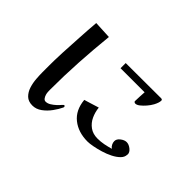

<svg xmlns="http://www.w3.org/2000/svg" viewBox="-117 -932 1235 1235"><g transform="rotate(45 500.0 -315.0)"><path d="M406 -121Q406 -117 405 -115Q392 -87 369.5 -56Q347 -25 317.5 -3.5Q288 18 254 18Q217 18 195.5 -3Q174 -24 164 -55.5Q154 -87 151.5 -121Q149 -155 149 -181Q149 -211 149 -236.5Q149 -262 149.5 -291Q150 -320 152 -359Q156 -431 160 -503.5Q164 -576 170 -648L291 -642Q278 -515 270.5 -389.5Q263 -264 263 -136Q263 -127 263.5 -116Q264 -105 267 -94Q271 -80 278.5 -70Q286 -60 297 -60Q314 -60 331 -70.5Q348 -81 362.5 -94.5Q377 -108 385 -118Q394 -129 399 -129Q402 -129 404 -126Q406 -123 406 -121ZM910 -191Q910 -168 891 -149Q872 -130 842.5 -115Q813 -100 779.5 -90Q746 -80 716.5 -74.5Q687 -69 669 -69Q585 -69 529 -113.5Q473 -158 465 -244Q468 -245 482 -249Q496 -253 513 -258.5Q530 -264 545 -268.5Q560 -273 566 -275Q570 -237 585.5 -203.5Q601 -170 630 -149Q659 -128 701 -128Q730 -128 758 -133.5Q786 -139 813 -147Q802 -154 795.5 -167Q789 -180 789 -193Q789 -213 810 -229Q831 -245 850 -245Q870 -245 890.5 -229Q911 -213 911 -193ZM819 -591Q819 -572 803 -542Q792 -522 775.5 -503Q759 -484 743 -471.5Q727 -459 714 -459Q710 -459 705.5 -461.5Q701 -464 701 -469Q701 -490 702.5 -511Q704 -532 705 -553H486Q486 -589 486 -594.5Q486 -600 486 -600Q566 -600 646.5 -600.5Q727 -601 807 -601Q819 -601 819 -591Z"/></g></svg>

Font: Kaisei Decol
Style: Bold
Weight: 700
Designer: Font-Kai, 金井和夫
Foundry: KAZUO KANAI
Version: Version 5.003